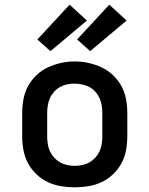

<svg xmlns="http://www.w3.org/2000/svg" viewBox="-20 -794 640 822"><path d="M300 8Q270 8 240.5 3Q211 -2 184.5 -14.5Q158 -27 136 -48Q114 -69 100 -95Q86 -121 80.5 -150.5Q75 -180 75 -210V-310Q75 -340 80.5 -369.5Q86 -399 100 -425Q114 -451 136 -472Q158 -493 185 -505.5Q212 -518 241 -524.5Q270 -531 300 -531Q330 -531 359 -524.5Q388 -518 415 -505.5Q442 -493 464 -472Q486 -451 500 -425Q514 -399 519.5 -369.5Q525 -340 525 -310V-210Q525 -180 519.5 -150.5Q514 -121 500 -95Q486 -69 464 -48Q442 -27 415.5 -14.5Q389 -2 359.5 3Q330 8 300 8ZM300 -84Q316 -84 332.5 -87.5Q349 -91 363 -99Q377 -107 388 -119Q399 -131 406 -146Q413 -161 415.5 -177.5Q418 -194 418 -210V-310Q418 -326 415.5 -342.5Q413 -359 406 -374Q399 -389 388 -401.5Q377 -414 362.5 -421.5Q348 -429 331.5 -432.5Q315 -436 298 -436Q282 -436 266 -432.5Q250 -429 236 -421Q222 -413 211 -400.5Q200 -388 193.5 -373Q187 -358 184.5 -342Q182 -326 182 -310V-210Q182 -194 184.5 -177.5Q187 -161 194 -146Q201 -131 212 -119Q223 -107 237 -99Q251 -91 267.5 -87.5Q284 -84 300 -84ZM366 -575 310 -625 448 -774 522 -706ZM196 -575 140 -625 278 -774 352 -706Z"/></svg>

Font: Iosevka Custom SmBdEx
Style: Regular
Weight: 600
Width: 7
Monospace: yes
Designer: Belleve Invis
Foundry: Belleve Invis
Version: Version 11.2.4; ttfautohint (v1.8.4)